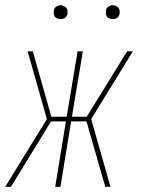

<svg xmlns="http://www.w3.org/2000/svg" viewBox="-28 -717 548 737"><path d="M-8 0 152 -260 78 -520H98L169 -269H228L270 -520H290L248 -269H305L460 -520H482L322 -260L396 0H376L304 -251H245L204 0H184L225 -251H168L14 0ZM404 -644Q398 -644 392.5 -646Q387 -648 383 -652.5Q379 -657 378.5 -663.5Q378 -670 379 -676Q379 -681 381.5 -685Q384 -689 388 -691.5Q392 -694 396 -695.5Q400 -697 405 -697Q411 -697 416.5 -694.5Q422 -692 426 -687.5Q430 -683 431 -676.5Q432 -670 431 -664Q430 -659 427.5 -655Q425 -651 421.5 -648.5Q418 -646 413.5 -645Q409 -644 404 -644ZM204 -644Q198 -644 192.5 -646Q187 -648 183 -652.5Q179 -657 178.5 -663.5Q178 -670 179 -676Q179 -681 181.5 -685Q184 -689 188 -691.5Q192 -694 196 -695.5Q200 -697 205 -697Q211 -697 216.5 -694.5Q222 -692 226 -687.5Q230 -683 231 -676.5Q232 -670 231 -664Q230 -659 227.5 -655Q225 -651 221.5 -648.5Q218 -646 213.5 -645Q209 -644 204 -644Z"/></svg>

Font: Iosevka Thin Oblique
Style: Regular
Weight: 100
Italic angle: -9°
Monospace: yes
Designer: Belleve Invis
Foundry: Belleve Invis
Version: Version 32.5.0; ttfautohint (v1.8.4)